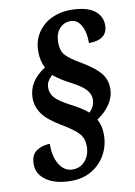

<svg xmlns="http://www.w3.org/2000/svg" viewBox="-95 -821 703 997"><g transform="rotate(-10 256.0 -322.5)"><path d="M21 -4Q21 -53 51.5 -73.5Q82 -94 122 -94Q120 -28 146.5 15Q173 58 216 58Q258 58 283.5 27Q309 -4 309 -49Q309 -89 286 -115.5Q263 -142 197 -181Q129 -221 102 -259.5Q75 -298 75 -343Q75 -431 166 -489Q146 -527 146 -575Q146 -632 173.5 -674Q201 -716 247 -738Q293 -760 346 -760Q431 -760 471.5 -730Q512 -700 512 -652Q512 -574 413 -574Q414 -630 394 -666.5Q374 -703 338 -703Q303 -703 279.5 -677Q256 -651 256 -602Q256 -561 277 -537Q298 -513 359 -478Q426 -438 453.5 -403.5Q481 -369 481 -324Q481 -279 455 -240.5Q429 -202 387 -175Q407 -140 407 -94Q407 -36 381 11.5Q355 59 308 87Q261 115 200 115Q117 115 69 82Q21 49 21 -4ZM382 -285Q382 -309 363 -332Q344 -355 294 -382Q227 -416 196 -444Q181 -430 172.5 -415.5Q164 -401 164 -381Q164 -351 185 -328Q206 -305 263 -275Q324 -244 352 -218Q382 -244 382 -285Z"/></g></svg>

Font: Noto Serif NarrowExtraBold
Style: Italic
Weight: 800
Width: 4
Italic angle: -12°
Designer: Monotype Design Team
Foundry: Monotype Imaging Inc.
Version: Version 1.001